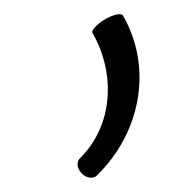

<svg xmlns="http://www.w3.org/2000/svg" viewBox="-20 -134 256 270"><path d="M117 112C178 52 195 -39 153 -112C151 -116 140 -114 128 -107C116 -100 108 -91 110 -88C143 -30 139 42 93 88C87 93 88 103 95 110C102 117 112 118 117 112Z"/></svg>

Font: Nupuram Thin Italic
Style: Regular
Weight: 100
Designer: Santhosh Thottingal (santhosh.thottingal@gmail.com)
Foundry: SMC
Version: Version 1.000